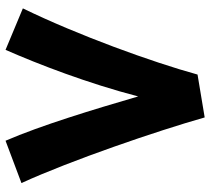

<svg xmlns="http://www.w3.org/2000/svg" viewBox="-52 -670 741 676"><g transform="rotate(90 318.0 -332.5)"><path d="M625 -38C545 -213 442 -514 394 -683H393L243 -658C199 -498 104 -236 10 -43L156 18C207 -98 274 -272 320 -449C367 -288 422 -107 476 18Z"/></g></svg>

Font: Noto Sans Arabic UI Extra
Style: Regular
Weight: 800
Designer: Nadine Chahine - Monotype Design Team
Foundry: Monotype Imaging Inc.
Version: Version 1.900